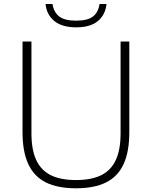

<svg xmlns="http://www.w3.org/2000/svg" viewBox="-20 -952 775 980"><path d="M95 -277.5V-740H140.5V-271.5Q140.5 -188 164.8 -135.5Q189 -83 239 -58Q289 -33 368 -33Q447 -33 497 -58Q547 -83 571.2 -135.5Q595.5 -188 595.5 -271.5V-740H640V-277.5Q640 -177.5 610.8 -114.2Q581.5 -51 521.5 -21Q461.5 9 368 9Q274 9 214 -21Q154 -51 124.5 -114.2Q95 -177.5 95 -277.5ZM212.5 -931.5H248Q254.5 -889.5 282.2 -868Q310 -846.5 369 -846.5Q427.5 -846.5 454.8 -868Q482 -889.5 488 -931.5H523.5Q518 -876.5 479.5 -844.5Q441 -812.5 369 -812.5Q296.5 -812.5 257.2 -844.8Q218 -877 212.5 -931.5Z"/></svg>

Font: Encode Sans Semi Expanded ExLight
Style: Regular
Weight: 275
Width: 6
Designer: Multiple Designers
Foundry: Impallari Type
Version: Version 2.000